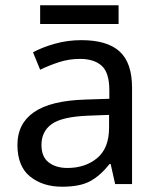

<svg xmlns="http://www.w3.org/2000/svg" viewBox="-20 -697 601 727"><path d="M288 -545Q386 -545 433 -502Q480 -459 480 -365V0H416L399 -76H395Q360 -32 321.5 -11Q283 10 215 10Q142 10 94 -28.5Q46 -67 46 -149Q46 -229 109 -272.5Q172 -316 303 -320L394 -323V-355Q394 -422 365 -448Q336 -474 283 -474Q241 -474 203 -461.5Q165 -449 132 -433L105 -499Q140 -518 188 -531.5Q236 -545 288 -545ZM393 -262 314 -259Q214 -255 175.5 -227Q137 -199 137 -148Q137 -103 164.5 -82Q192 -61 235 -61Q303 -61 348 -98.5Q393 -136 393 -214ZM429 -677V-606H132V-677Z"/></svg>

Font: Noto Sans IKEA
Style: Regular
Weight: 400
Designer: Monotype Design Team
Foundry: Monotype Imaging Inc.
Version: Version 2.001